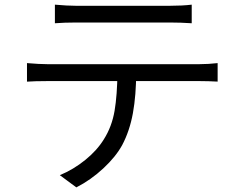

<svg xmlns="http://www.w3.org/2000/svg" viewBox="-20 -758 1040 824"><path d="M305.2 -733.2H710Q762.2 -733.2 802.8 -738V-658.2Q754.4 -661.4 710 -661.4H306Q256.8 -661.4 215.6 -658.2V-738Q269.6 -733.2 305.2 -733.2ZM182.4 -482.6H836.6Q854.2 -482.6 875 -483.8Q895.8 -485 914 -487.2V-407.8Q874 -410 836.6 -410H182.4Q129.4 -410 95.8 -407.6V-487.2Q149.8 -482.6 182.4 -482.6ZM504.2 -135Q476.6 -84.8 423.1 -35.1Q369.6 14.6 307.6 46.2L236.8 -6.2Q295.4 -30.6 345.9 -71.5Q396.4 -112.4 425.8 -160.2Q460.2 -214.8 471.7 -282.3Q483.2 -349.8 484 -448.2L564.4 -448.4Q564.4 -349.4 550.4 -272.5Q536.4 -195.6 504.2 -135Z"/></svg>

Font: 寒蝉端黑体 Light
Style: Regular
Weight: 300
Designer: ChillDuanSans {Warren2060}; 
Source Han Sans {Ryoko NISHIZUKA 西塚涼子 (kana, bopomofo & ideographs); Paul D. Hunt (Latin, G
Foundry: ChillType&Adobe
Version: Version 1.300;Glyphs 3.3 (3306)